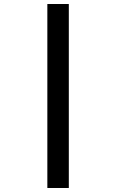

<svg xmlns="http://www.w3.org/2000/svg" viewBox="-20 -812 580 957"><path d="M216 -792H323V125H216Z"/></svg>

Font: Noto Sans Bengali UI
Style: Bold
Weight: 700
Designer: Jelle Bosma - Monotype Design Team
Foundry: Monotype Imaging Inc.
Version: Version 2.003; ttfautohint (v1.8.4.7-5d5b)